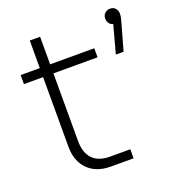

<svg xmlns="http://www.w3.org/2000/svg" viewBox="-121 -744 760 838"><g transform="rotate(-20 259.0 -324.5)"><path d="M252 0Q184 0 145.5 -39Q107 -78 107 -145V-468H18V-510H107V-638H155V-510H360V-468H155V-154Q155 -100 182 -71Q209 -42 263 -42H357V0ZM439 -452 474 -581Q462 -584 455.5 -593.5Q449 -603 449 -615Q449 -630 459 -639.5Q469 -649 483 -649Q500 -649 508.5 -638Q517 -627 517 -614Q517 -599 510 -576L475 -452Z"/></g></svg>

Font: MuseoModerno ExtraLight
Style: Regular
Weight: 200
Designer: Pablo Cosgaya, Héctor Gatti, Marcela Romero, and the Authors of The MuseoModerno Project.
Foundry: Omnibus-Type Team
Version: Version 1.001